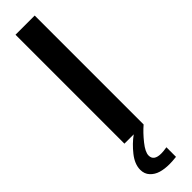

<svg xmlns="http://www.w3.org/2000/svg" viewBox="-329 -717 919 919"><g transform="rotate(-45 130.5 -257.5)"><path d="M65.4 0V-737.3H195.3V0Q165 25.9 136 62.3Q106.9 98.6 106.9 122.1Q106.9 158.2 156.7 158.2Q171.9 158.2 195.3 154.3V219.2Q168 222.2 148.4 222.2Q115.7 222.2 90.1 214.6Q64.5 207 47.4 188.5Q30.3 169.9 30.3 142.1Q30.3 104 61.3 64.9Q92.3 25.9 128.4 0Z"/></g></svg>

Font: Epilogue SemiBold
Style: Regular
Weight: 600
Designer: Tyler Finck
Foundry: Etcetera Type Co
Version: Version 2.112